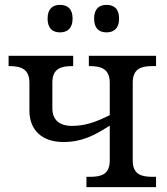

<svg xmlns="http://www.w3.org/2000/svg" viewBox="-20 -764 680 784"><path d="M333 0H617.2V-42H604C558.6 -42 522 -50.3 522 -108.9V-426.8C522 -485.8 559.6 -494.1 604 -494.1H617.2V-536.1H342.8V-494.1H346.2C390.6 -494.1 428.2 -484.4 428.2 -425.8V-293.9C366.7 -263.2 324.7 -250 273.9 -250C221.2 -250 193.8 -275.4 193.8 -321.8V-426.8C193.8 -485.8 231.4 -494.1 275.9 -494.1H278.8V-536.1H15.1V-494.1H18.1C62.5 -494.1 100.1 -484.4 100.1 -425.8V-312C100.1 -233.9 150.4 -184.1 238.8 -184.1C314 -184.1 363.8 -210 428.2 -251V-108.9C428.2 -50.3 391.6 -42 346.2 -42H333ZM174.3 -688C174.3 -647 195.8 -631.8 225.1 -631.8C254.4 -631.8 276.4 -647.5 276.4 -688C276.4 -729 254.9 -744.1 225.1 -744.1C196.3 -744.1 174.3 -729.5 174.3 -688ZM364.3 -688C364.3 -647 385.7 -631.8 415 -631.8C444.3 -631.8 466.3 -647.5 466.3 -688C466.3 -729 444.8 -744.1 415 -744.1C386.2 -744.1 364.3 -729.5 364.3 -688Z"/></svg>

Font: The Erased English
Style: Regular
Weight: 400
Designer: Monotype Design team + ligartures altered by 180 Amsterdam
Foundry: Monotype Imaging Inc.
Version: Version 1.030;Glyphs 3.1.2 (3151)